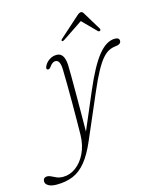

<svg xmlns="http://www.w3.org/2000/svg" viewBox="-239 -745 882 1085"><g transform="rotate(-15 202.0 -203.0)"><path d="M284 -210Q341 -344 388.8 -402.8Q436.5 -461.5 486 -461.5Q512 -461.5 512 -442.5Q512 -422 478.5 -419Q458.5 -417 440 -408Q421.5 -399 401.8 -376.5Q382 -354 358.8 -311.8Q335.5 -269.5 306 -201L193.5 60Q162.5 132.5 128.2 174Q94 215.5 52.2 232.8Q10.5 250 -43.5 250Q-74.5 250 -91.5 239.8Q-108.5 229.5 -108.5 215Q-108.5 191 -83.5 191Q-73 191 -61 197.5Q-49 204 -33.5 210.5Q-18 217 4 217Q43.5 217 78.2 191.2Q113 165.5 135 119.5Q157 73.5 158.5 13.5Q159 -18.5 159.5 -68Q160 -117.5 160 -173.5Q160 -229.5 159.5 -281.2Q159 -333 158 -369Q156.5 -426 129 -426Q111.5 -426 96 -404Q85 -388.5 75.5 -391.5Q65 -394.5 71.5 -410Q80.5 -431 100.5 -444.8Q120.5 -458.5 144.5 -458.5Q189 -458.5 193 -387.5Q193.5 -369 194 -325.8Q194.5 -282.5 194.2 -225.8Q194 -169 193.8 -108.8Q193.5 -48.5 193 3.5ZM416.5 -526Q411 -522.5 404.5 -528.5L326.5 -607.5L208.5 -528.5Q199 -522.5 194.5 -526Q190 -530 199 -538.5L317.5 -644.5Q330.5 -656 340 -656Q348.5 -656 355 -644.5L419.5 -538.5Q424 -530 416.5 -526Z"/></g></svg>

Font: Fraunces 9pt Soft Thin
Style: Italic
Weight: 100
Italic angle: -16°
Version: Version 1.000;[b76b70a41]